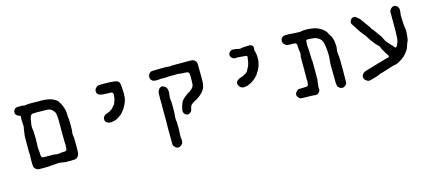

<svg xmlns="http://www.w3.org/2000/svg" viewBox="-51 -939 3385 1516"><g transform="rotate(-15 1641.0 -181.5)"><path d="M307 -500Q381 -500 419 -476Q443 -461 443 -456Q443 -455 446 -450Q459 -432 463.5 -419.5Q468 -407 472 -398Q480 -376 480.5 -353Q481 -330 482 -321Q483 -312 483.5 -309.5Q484 -307 485 -303Q486 -299 486 -253.5Q486 -208 485.5 -207.5Q485 -207 484 -201Q483 -195 482.5 -190.5Q482 -186 482 -178Q482 -170 484 -162.5Q486 -155 486.5 -131.5Q487 -108 487 -71.5Q487 -35 486 -32Q485 -29 485 -23Q484 -11 476 0Q468 11 460 15Q452 19 413.5 19.5Q375 20 371 19Q367 18 358 17Q328 13 323.5 12Q319 11 309 12.5Q299 14 281.5 14.5Q264 15 256 16Q248 17 242 17.5Q236 18 234 18.5Q232 19 192 19H153Q125 13 116 -10Q113 -17 113 -58.5Q113 -100 114 -101Q117 -103 115 -111.5Q113 -120 113 -125Q113 -130 113 -143Q113 -167 113 -215.5Q113 -264 113.5 -265Q114 -266 114.5 -271.5Q115 -277 115.5 -277.5Q116 -278 116.5 -284.5Q117 -291 117.5 -295Q118 -299 119 -305Q121 -323 123 -328Q125 -333 125 -336L124 -352L123 -374Q121 -393 123 -407Q125 -421 124 -423Q123 -425 111.5 -429.5Q100 -434 94 -439.5Q88 -445 88 -446Q88 -447 85.5 -451Q83 -455 83 -462Q83 -469 83.5 -471Q84 -473 84 -473.5Q84 -474 85 -476Q86 -478 86 -478.5Q86 -479 88 -482Q90 -485 90 -485Q90 -485 94 -489Q98 -493 97.5 -493Q97 -493 100 -495Q111 -502 152 -500L166 -498Q169 -495 174 -496.5Q179 -498 190 -498.5Q201 -499 203 -499.5Q205 -500 208.5 -500.5Q212 -501 244 -500.5Q276 -500 278.5 -499.5Q281 -499 285 -499Q289 -499 289.5 -499.5Q290 -500 307 -500ZM191 -264 192 -222Q192 -196 191.5 -193Q191 -190 191 -179.5Q191 -169 190 -157Q189 -145 191.5 -129Q194 -113 194 -98.5Q194 -84 195 -79Q196 -74 200.5 -69Q205 -64 211 -63L301 -62Q325 -57 333 -58.5Q341 -60 347 -60.5Q353 -61 353.5 -61.5Q354 -62 370 -62.5Q386 -63 390 -63.5Q394 -64 399 -68.5Q404 -73 404.5 -76.5Q405 -80 405 -91Q405 -102 405.5 -102.5Q406 -103 406.5 -106Q407 -109 406.5 -117.5Q406 -126 405.5 -126.5Q405 -127 404.5 -211Q404 -295 404.5 -295.5Q405 -296 405 -299Q405 -302 404.5 -302.5Q404 -303 404 -327Q403 -365 396 -379.5Q389 -394 373 -406Q357 -418 330 -418Q227 -420 218 -418Q199 -412 196 -387Q195 -384 194 -380.5Q193 -377 192.5 -371.5Q192 -366 190.5 -359.5Q189 -353 188.5 -346.5Q188 -340 187 -336Q184 -321 187.5 -299Q191 -277 191 -264Z M767 -258 776 -264Q776 -265 789 -268Q829 -280 853 -316Q854 -319 855 -318Q856 -317 859 -322Q862 -327 862 -330Q862 -333 867.5 -345Q873 -357 874.5 -369Q876 -381 876 -384Q882 -412 865 -418Q862 -418 839 -418.5Q816 -419 812 -420Q808 -421 796 -421Q757 -421 747 -449Q746 -453 746 -460Q746 -474 758.5 -487Q771 -500 786 -500.5Q801 -501 836 -500.5Q871 -500 871.5 -499.5Q872 -499 896 -497.5Q920 -496 931 -491Q942 -486 947.5 -475Q953 -464 953.5 -441.5Q954 -419 955.5 -408Q957 -397 956 -384.5Q955 -372 955 -364Q955 -335 938.5 -301Q922 -267 910.5 -254.5Q899 -242 894 -235.5Q889 -229 867 -214.5Q845 -200 838.5 -199Q832 -198 818 -194Q804 -190 790.5 -192Q777 -194 769 -199Q753 -208 753 -228Q753 -239 755.5 -243Q758 -247 758 -247.5Q758 -248 760 -249.5Q762 -251 762 -252Z M1223 -93 1222 -177Q1222 -218 1222.5 -218.5Q1223 -219 1223 -221Q1223 -223 1222.5 -223.5Q1222 -224 1222 -265Q1222 -315 1224.5 -325.5Q1227 -336 1231 -340.5Q1235 -345 1235.5 -346.5Q1236 -348 1241 -353Q1255 -364 1270 -359Q1303 -347 1303 -308Q1303 -295 1302.5 -292Q1302 -289 1301.5 -285Q1301 -281 1299.5 -271.5Q1298 -262 1299 -250.5Q1300 -239 1300.5 -234Q1301 -229 1302 -225.5Q1303 -222 1303 -179.5Q1303 -137 1302 -133.5Q1301 -130 1301 -125.5Q1301 -121 1300.5 -117Q1300 -113 1300 -109.5Q1300 -106 1299 -99.5Q1298 -93 1299 -82Q1300 -71 1300.5 -67Q1301 -63 1302 -60Q1303 -57 1303 -14Q1303 29 1302 32Q1301 35 1300.5 40Q1300 45 1300 48.5Q1300 52 1300.5 63.5Q1301 75 1302 75.5Q1303 76 1303 89Q1303 102 1301 109.5Q1299 117 1289.5 125.5Q1280 134 1274 136Q1247 145 1228 117Q1224 111 1223 105Q1222 99 1222 52.5Q1222 6 1222 -10Q1222 -47 1222 -51Q1223 -53 1223 -93ZM1195 -487 1204 -495Q1204 -500 1276 -500.5Q1348 -501 1350 -499Q1352 -496 1364.5 -498Q1377 -500 1381 -500Q1390 -500 1409 -500Q1428 -500 1446 -500Q1464 -500 1504 -500Q1544 -500 1550 -498Q1572 -491 1579 -468Q1580 -465 1580 -460L1581 -380V-310Q1577 -277 1571 -264Q1555 -232 1525.5 -210Q1496 -188 1487.5 -185Q1479 -182 1464 -171.5Q1449 -161 1445 -152Q1441 -143 1439 -132Q1437 -121 1432.5 -112.5Q1428 -104 1417.5 -99Q1407 -94 1401 -94L1391 -96Q1392 -97 1387 -99Q1369 -108 1368 -130Q1367 -140 1369 -144Q1371 -148 1372 -154Q1373 -160 1373.5 -161Q1374 -162 1374.5 -165Q1375 -168 1375.5 -170.5Q1376 -173 1378 -177.5Q1380 -182 1380.5 -184Q1381 -186 1382.5 -189Q1384 -192 1383.5 -192.5Q1383 -193 1386 -197Q1389 -201 1387.5 -202.5Q1386 -204 1402 -220.5Q1418 -237 1436 -249.5Q1454 -262 1455 -261.5Q1456 -261 1458 -262Q1460 -263 1462 -265Q1464 -267 1464 -267.5Q1464 -268 1476 -277Q1498 -293 1499 -320Q1503 -401 1495.5 -409.5Q1488 -418 1477 -418Q1442 -419 1438.5 -420Q1435 -421 1428 -421.5Q1421 -422 1414.5 -423Q1408 -424 1399.5 -423.5Q1391 -423 1371.5 -423Q1352 -423 1347 -423.5Q1342 -424 1331.5 -423Q1321 -422 1317.5 -422Q1314 -422 1306 -421Q1298 -420 1288 -421Q1278 -422 1273.5 -421.5Q1269 -421 1264 -421Q1253 -421 1248 -419.5Q1243 -418 1227 -419Q1211 -420 1205 -423Q1199 -426 1192 -433.5Q1185 -441 1185.5 -442.5Q1186 -444 1184.5 -448.5Q1183 -453 1183.5 -453Q1184 -453 1183.5 -457.5Q1183 -462 1183.5 -462.5Q1184 -463 1185.5 -470Q1187 -477 1191 -481.5Q1195 -486 1195 -487Z M1921 -491Q1932 -487 1941.5 -490Q1951 -493 1979 -494.5Q2007 -496 2013.5 -495.5Q2020 -495 2020.5 -494.5Q2021 -494 2023 -493Q2042 -487 2042 -466Q2042 -460 2040.5 -456Q2039 -452 2040 -448.5Q2041 -445 2042 -440Q2043 -435 2046 -424.5Q2049 -414 2050 -389Q2052 -340 2029 -294Q2024 -283 2018.5 -277Q2013 -271 2011 -264.5Q2009 -258 1992 -241Q1961 -208 1918 -193Q1907 -189 1902 -189Q1897 -189 1891 -187.5Q1885 -186 1872.5 -189Q1860 -192 1854 -200.5Q1848 -209 1847 -210Q1846 -211 1844.5 -214Q1843 -217 1843 -217Q1843 -217 1842 -221Q1841 -225 1841 -226Q1841 -227 1840.5 -227Q1840 -227 1840 -229Q1840 -241 1851 -251.5Q1862 -262 1881.5 -268Q1901 -274 1909.5 -280Q1918 -286 1920 -286Q1922 -286 1927 -290Q1932 -294 1935.5 -296.5Q1939 -299 1939 -300.5Q1939 -302 1942.5 -306Q1946 -310 1944.5 -311Q1943 -312 1949 -320Q1961 -338 1966.5 -362Q1972 -386 1972 -393.5Q1972 -401 1973 -401.5Q1974 -402 1974 -407Q1974 -412 1974 -412L1973 -419Q1971 -422 1954 -423Q1922 -425 1909 -427Q1896 -429 1886 -427Q1860 -424 1847 -444Q1845 -446 1844.5 -447Q1844 -448 1842.5 -452.5Q1841 -457 1840.5 -457Q1840 -457 1840 -463Q1841 -480 1859 -493Q1866 -498 1866 -497Q1866 -496 1871.5 -497Q1877 -498 1877 -497.5Q1877 -497 1883 -497Q1889 -497 1891.5 -496.5Q1894 -496 1905.5 -494Q1917 -492 1921 -491Z M2483 -500Q2550 -498 2586 -476Q2590 -474 2598.5 -469Q2607 -464 2619 -452Q2631 -440 2631 -438.5Q2631 -437 2633.5 -433.5Q2636 -430 2639 -423Q2642 -416 2646.5 -410Q2651 -404 2653 -400.5Q2655 -397 2657 -394.5Q2659 -392 2665 -373.5Q2671 -355 2672 -333Q2673 -311 2673.5 -306.5Q2674 -302 2673 -300Q2672 -298 2671.5 -292.5Q2671 -287 2671 -285Q2668 -276 2669 -268.5Q2670 -261 2671 -244Q2672 -227 2673 -225Q2675 -221 2675 -120.5Q2675 -20 2674 -14Q2671 4 2649 15Q2632 24 2614 11.5Q2596 -1 2597 -10Q2598 -12 2596.5 -18Q2595 -24 2594 -24.5Q2593 -25 2593 -103.5Q2593 -182 2592 -184Q2592 -189 2593.5 -203Q2595 -217 2596.5 -235.5Q2598 -254 2597.5 -262.5Q2597 -271 2596 -289Q2595 -307 2594.5 -310Q2594 -313 2593 -323Q2592 -333 2590.5 -339Q2589 -345 2588 -352Q2587 -359 2585.5 -362.5Q2584 -366 2584.5 -367.5Q2585 -369 2578.5 -381Q2572 -393 2557 -403Q2536 -417 2521.5 -418Q2507 -419 2498.5 -420.5Q2490 -422 2475.5 -422Q2461 -422 2458 -420.5Q2455 -419 2453.5 -396.5Q2452 -374 2454.5 -358Q2457 -342 2457.5 -299Q2458 -256 2459.5 -253.5Q2461 -251 2461 -247Q2461 -243 2461 -169.5Q2461 -96 2461 -94Q2461 -92 2460 -90.5Q2459 -89 2458 -78Q2457 -67 2456 -58Q2452 -39 2454 -27Q2458 -4 2442 8Q2439 11 2437.5 13.5Q2436 16 2430 17.5Q2424 19 2418 19Q2412 19 2411.5 18.5Q2411 18 2403 17.5Q2395 17 2391.5 16.5Q2388 16 2363.5 16Q2339 16 2318 15Q2297 14 2291 11.5Q2285 9 2279.5 2.5Q2274 -4 2272.5 -7Q2271 -10 2270 -11Q2269 -12 2268 -19Q2267 -36 2280 -48Q2283 -51 2282.5 -51Q2282 -51 2286.5 -54Q2291 -57 2291 -59Q2292 -62 2327 -62Q2362 -62 2369 -65Q2380 -71 2380 -92V-98Q2381 -96 2381 -106.5Q2381 -117 2380 -116V-186V-192Q2381 -192 2381 -198Q2381 -204 2380.5 -206Q2380 -208 2380 -255.5Q2380 -303 2380.5 -303Q2381 -303 2381 -308.5Q2381 -314 2382 -314Q2387 -319 2384 -339.5Q2381 -360 2380.5 -360Q2380 -360 2379.5 -382Q2379 -404 2376 -409Q2373 -414 2368.5 -416Q2364 -418 2353 -418.5Q2342 -419 2323.5 -419Q2305 -419 2301 -420Q2297 -421 2297 -421.5Q2297 -422 2292.5 -424Q2288 -426 2279 -435Q2270 -444 2269 -451.5Q2268 -459 2267.5 -461Q2267 -463 2268 -467Q2269 -471 2269 -474Q2269 -477 2277 -486.5Q2285 -496 2293 -498Q2301 -500 2324.5 -500Q2348 -500 2349 -499.5Q2350 -499 2355 -498.5Q2360 -498 2360.5 -497.5Q2361 -497 2373 -497Q2385 -497 2388 -496.5Q2391 -496 2397.5 -496Q2404 -496 2411 -495Q2418 -494 2424 -495Q2430 -496 2436.5 -497Q2443 -498 2443.5 -498Q2444 -498 2449.5 -498.5Q2455 -499 2455.5 -500Q2456 -501 2483 -500Z M2832 -467 2837 -480Q2837 -480 2840.5 -484.5Q2844 -489 2844 -489Q2844 -489 2845 -490Q2859 -502 2877 -497Q2880 -496 2880 -495.5Q2880 -495 2883.5 -492.5Q2887 -490 2896.5 -481Q2906 -472 2907.5 -472Q2909 -472 2917.5 -459.5Q2926 -447 2934.5 -435.5Q2943 -424 2947 -418.5Q2951 -413 2961.5 -398.5Q2972 -384 2973 -380Q2974 -376 2977.5 -371.5Q2981 -367 2982.5 -367Q2984 -367 2990 -358Q2996 -349 3002.5 -341Q3009 -333 3012.5 -327.5Q3016 -322 3020 -316Q3038 -293 3039 -290Q3040 -287 3041 -285Q3042 -282 3048.5 -270Q3055 -258 3058 -252Q3061 -246 3069 -237.5Q3077 -229 3080 -225.5Q3083 -222 3088 -216.5Q3093 -211 3096 -207.5Q3099 -204 3100 -204Q3101 -204 3102 -203Q3104 -200 3111.5 -190Q3119 -180 3125 -180Q3131 -180 3141 -201.5Q3151 -223 3152.5 -240Q3154 -257 3154.5 -263Q3155 -269 3155 -283.5Q3155 -298 3155.5 -298Q3156 -298 3156.5 -301Q3157 -304 3156 -304Q3155 -304 3156 -445V-454V-455Q3156 -457 3155 -457Q3154 -457 3157 -467.5Q3160 -478 3169 -488Q3193 -510 3217 -492Q3221 -489 3221 -488.5Q3221 -488 3224 -484Q3232 -475 3232.5 -462.5Q3233 -450 3230 -432Q3227 -414 3228.5 -395Q3230 -376 3230 -360Q3231 -336 3234.5 -313.5Q3238 -291 3237 -283Q3236 -275 3237 -273.5Q3238 -272 3234.5 -242.5Q3231 -213 3229 -209Q3227 -205 3225 -200Q3223 -195 3220 -188.5Q3217 -182 3214 -171Q3211 -160 3208 -154Q3205 -148 3205 -146Q3205 -144 3199 -136Q3169 -88 3112 -59Q3095 -51 3090.5 -50.5Q3086 -50 3081.5 -49Q3077 -48 3068 -46.5Q3059 -45 3047 -40.5Q3035 -36 3023.5 -32.5Q3012 -29 3005.5 -27Q2999 -25 2989.5 -22Q2980 -19 2973 -17Q2966 -15 2962 -14.5Q2958 -14 2951.5 -11Q2945 -8 2941.5 -7Q2938 -6 2935.5 -4.5Q2933 -3 2931 -2Q2929 -1 2923.5 0.5Q2918 2 2895.5 9Q2873 16 2860 18.5Q2847 21 2836 13Q2808 -5 2813.5 -27.5Q2819 -50 2841 -60Q2849 -63 2868 -68.5Q2887 -74 2893.5 -76Q2900 -78 2915.5 -82.5Q2931 -87 2938.5 -89.5Q2946 -92 2953.5 -94Q2961 -96 2973.5 -99.5Q2986 -103 2993 -105Q3000 -107 3015.5 -112Q3031 -117 3034.5 -117Q3038 -117 3042 -118Q3046 -119 3047 -119Q3048 -119 3051 -122Q3057 -128 3049 -139Q3041 -150 3039 -153.5Q3037 -157 3032.5 -163.5Q3028 -170 3028 -171.5Q3028 -173 3026.5 -175.5Q3025 -178 3022.5 -182Q3020 -186 3016 -192.5Q3012 -199 3005 -219Q2980 -244 2975 -250.5Q2970 -257 2962.5 -266.5Q2955 -276 2950.5 -282Q2946 -288 2942.5 -293Q2939 -298 2937.5 -301Q2936 -304 2932 -309.5Q2928 -315 2925 -321Q2922 -327 2908.5 -343Q2895 -359 2892 -363.5Q2889 -368 2885.5 -372Q2882 -376 2878.5 -382Q2875 -388 2870 -395.5Q2865 -403 2861 -409Q2857 -415 2854.5 -419.5Q2852 -424 2849 -428.5Q2846 -433 2842 -439Q2832 -451 2832 -459Q2832 -467 2832 -467Z"/></g></svg>

Font: TT2020 Style E
Style: Regular
Weight: 400
Version: Version 00.2